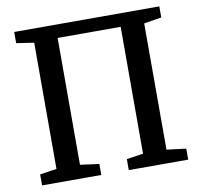

<svg xmlns="http://www.w3.org/2000/svg" viewBox="-82 -829 954 915"><g transform="rotate(-10 395.5 -371.5)"><path d="M129.9 -65.4V-676.3L44.9 -689V-743.2H747.1V-689.5L662.1 -675.8V-64.9L755.9 -53.2V0H468.3V-53.2L548.8 -65.4V-679.2H243.7V-65.4L335.4 -53.2V0H48.8V-53.2Z"/></g></svg>

Font: Merriweather
Style: Regular
Weight: 400
Designer: Eben Sorkin
Foundry: Eben Sorkin
Version: Version 1.584; ttfautohint (v1.8.1)